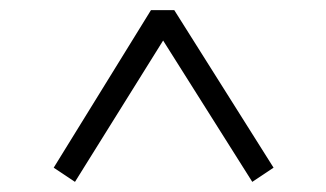

<svg xmlns="http://www.w3.org/2000/svg" viewBox="-20 -579 643 379"><path d="M86 -248 128 -220 302 -499 478 -220 520 -248 324 -559H278Z"/></svg>

Font: Noto Serif JP
Style: Bold
Weight: 700
Designer: Ryoko NISHIZUKA 西塚涼子 (kana & ideographs); Frank Grießhammer (Latin, Greek & Cyrillic); Wenlong ZHANG 张文龙 (bopomofo); San
Foundry: Adobe
Version: Version 2.001;hotconv 1.1.0;makeotfexe 2.6.0